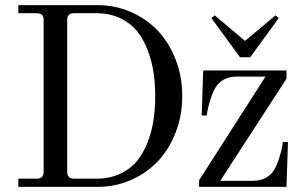

<svg xmlns="http://www.w3.org/2000/svg" viewBox="-20 -732 1200 752"><path d="M51.8 -711.9H361.8Q430.7 -711.9 491.9 -685.3Q553.2 -658.7 597.7 -612.1Q642.1 -565.4 668 -499Q693.8 -432.6 693.8 -356Q693.8 -279.3 668 -212.9Q642.1 -146.5 597.7 -99.9Q553.2 -53.2 491.9 -26.6Q430.7 0 361.8 0H51.8V-32.2H124Q150.9 -32.2 150.9 -59.1V-652.8Q150.9 -667 144.5 -673.6Q138.2 -680.2 124 -680.2H51.8ZM270 -680.2Q255.9 -680.2 249.5 -673.6Q243.2 -667 243.2 -652.8V-59.1Q243.2 -32.2 270 -32.2H357.9Q409.2 -32.2 449.5 -50.8Q489.7 -69.3 515.4 -100.1Q541 -130.9 557.6 -173.3Q574.2 -215.8 581.1 -260.5Q587.9 -305.2 587.9 -355Q587.9 -404.8 581.1 -449.7Q574.2 -494.6 557.6 -537.6Q541 -580.6 515.4 -611.6Q489.7 -642.6 449.5 -661.4Q409.2 -680.2 357.9 -680.2ZM1102.1 -456.1V-423.8L842.8 -23.9H970.2Q1031.7 -23.9 1058.1 -74.2Q1068.8 -95.7 1076.2 -121.1Q1083.5 -146.5 1085.9 -161.1L1087.9 -175.8H1107.9L1102.1 0H759.8V-25.9L1020 -432.1H908.2Q846.2 -432.1 819.8 -381.8Q809.1 -360.4 801.8 -335Q794.4 -309.6 792 -294.9L790 -279.8H770L775.9 -456.1ZM939.9 -571.8 1059.1 -671.9 1071.8 -661.1 960 -507.8H919.9L808.1 -661.1L820.8 -671.9Z"/></svg>

Font: Flanker Steampunk
Style: Regular
Weight: 400
Designer: Alexey Kryukov, Leonardo Di Lena
Foundry: Alexey Kryukov, Leonardo Di Lena
Version: 1.210